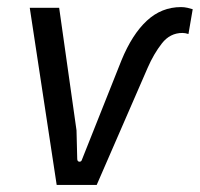

<svg xmlns="http://www.w3.org/2000/svg" viewBox="-20 -522 564 542"><path d="M140 0 64 -500H147L196 -154L198 -74Q198 -66 204 -65.5Q210 -65 212 -73L323 -352Q353 -425 394.5 -463.5Q436 -502 491 -502Q500 -502 509 -500Q518 -498 524 -496L512 -426Q503 -429 495 -429Q460 -429 437 -399.5Q414 -370 397 -331L253 0Z"/></svg>

Font: Finlandica
Style: Italic
Weight: 400
Italic angle: -8°
Designer: Niklas Ekholm, Juho Hiilivirta, Jaakko Suomalainen
Foundry: Helsinki Type Studio
Version: Version 1.064